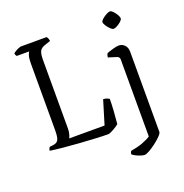

<svg xmlns="http://www.w3.org/2000/svg" viewBox="-158 -861 1154 1203"><g transform="rotate(-20 419.5 -260.0)"><path d="M434 0Q404 0 353 -2.5Q302 -5 244.5 -9Q187 -13 135.5 -18Q84 -23 52 -28Q52 -35 55 -41.5Q58 -48 60 -51L85 -54Q110 -57 119 -74.5Q128 -92 128 -140V-582Q128 -617 134 -635Q140 -653 144 -657H61Q58 -660 55 -666.5Q52 -673 52 -676Q57 -682 68 -688.5Q79 -695 90.5 -699.5Q102 -704 107 -704H277Q281 -700 284.5 -692.5Q288 -685 289 -674L251 -661Q224 -652 215.5 -634Q207 -616 207 -574V-121Q207 -98 202 -81.5Q197 -65 193 -59H429L477 -217Q492 -217 502 -212.5Q512 -208 517 -205Q517 -171 514 -126Q511 -81 507 -40Q494 -29 470.5 -15.5Q447 -2 434 0ZM602 200Q593 200 577.5 195Q562 190 547 182.5Q532 175 525 168Q525 155 532 147Q575 140 609.5 127.5Q644 115 666 100V-413Q666 -431 648 -436L594 -453Q595 -463 597.5 -469.5Q600 -476 602 -479Q617 -485 643 -492.5Q669 -500 682 -500Q707 -500 722.5 -483Q738 -466 738 -440V96Q738 105 721.5 122Q705 139 681.5 157Q658 175 636 187.5Q614 200 602 200ZM690 -609Q682 -609 669.5 -621Q657 -633 647.5 -648Q638 -663 638 -672Q638 -680 651 -691.5Q664 -703 680 -711.5Q696 -720 705 -720Q713 -720 725 -707.5Q737 -695 745.5 -680Q754 -665 754 -656Q754 -648 742.5 -637Q731 -626 715.5 -617.5Q700 -609 690 -609Z"/></g></svg>

Font: Texturina ExtraLight
Style: Regular
Weight: 200
Designer: Guillermo Torres Carreño
Foundry: Omnibus-Type
Version: Version 1.002; ttfautohint (v1.8.3)